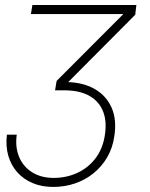

<svg xmlns="http://www.w3.org/2000/svg" viewBox="-20 -548 595 761"><path d="M108.4 -528.3H520.5L516.1 -489.7L236.8 -209H201.7L204.6 -227.5L468.8 -492.2H102.5ZM203.6 -222.7H243.7Q308.6 -221.7 354.7 -195.6Q400.9 -169.4 422.1 -121.8Q443.4 -74.2 433.1 -8.3Q426.8 37.6 405.3 74.7Q383.8 111.8 351.1 138.4Q318.4 165 277.3 179Q236.3 192.9 190.9 192.9Q145 192.9 108.9 177.5Q72.8 162.1 48.1 134.3Q23.4 106.4 12.7 68.6Q2 30.8 7.3 -14.2H46.4Q39.6 34.7 55.4 73.2Q71.3 111.8 106.4 134.3Q141.6 156.7 191.4 157.2Q242.7 157.2 285.4 137.7Q328.1 118.2 356.9 81.5Q385.7 44.9 394.5 -5.9Q404.8 -63.5 389.4 -104.2Q374 -145 336.2 -167Q298.3 -189 240.7 -189.9H198.2Z"/></svg>

Font: Roboto ExtraLight
Style: Italic
Weight: 250
Designer: Christian Robertson
Foundry: Google
Version: Version 3.009; 2024